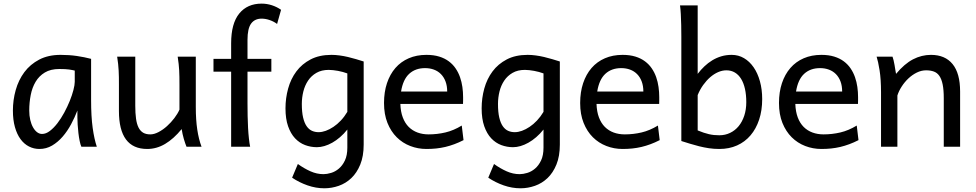

<svg xmlns="http://www.w3.org/2000/svg" viewBox="-20 -811 5392 1061"><path d="M393.1 -420.9Q387.2 -422.4 379.9 -423.8Q372.6 -425.3 362.5 -426.8Q352.5 -428.2 339.1 -429Q325.7 -429.7 307.6 -429.7Q259.8 -429.7 227.8 -410.4Q195.8 -391.1 176.8 -359.1Q157.7 -327.1 149.7 -285.6Q141.6 -244.1 141.6 -200.2Q141.6 -171.9 147.2 -148.2Q152.8 -124.5 162.6 -107.2Q172.4 -89.8 185.1 -80.3Q197.8 -70.8 212.4 -70.8Q233.9 -70.8 255.6 -87.4Q277.3 -104 297.4 -130.1Q317.4 -156.2 335 -188.7Q352.5 -221.2 365.5 -253.2Q378.4 -285.2 385.7 -313.5Q393.1 -341.8 393.1 -358.9ZM429.7 0Q424.3 -11.7 420.2 -32.2Q416 -52.7 413.3 -75.9Q410.6 -99.1 409.2 -122.1Q407.7 -145 407.7 -161.1V-200.2Q393.1 -162.1 372.8 -124.3Q352.5 -86.4 326.4 -56.2Q300.3 -25.9 268.1 -6.8Q235.8 12.2 197.8 12.2Q167 12.2 140.1 -1.5Q113.3 -15.1 93.5 -42Q73.7 -68.8 62.5 -108.6Q51.3 -148.4 51.3 -200.2Q51.3 -258.3 66.9 -313.7Q82.5 -369.1 114.7 -412.4Q147 -455.6 196.8 -481.7Q246.6 -507.8 314.9 -507.8Q362.3 -507.8 404.3 -501.7Q446.3 -495.6 483.4 -485.8V-258.8Q483.4 -166.5 492.2 -103.8Q501 -41 515.1 0Z M1010.7 0Q1007.3 -8.3 1003.4 -19.5Q999.5 -30.8 995.8 -43.5Q992.2 -56.2 989 -70.1Q985.8 -84 983.9 -97.7Q939.5 -43.5 892.3 -15.6Q845.2 12.2 793.5 12.2Q637.2 12.2 637.2 -197.8V-341.8Q637.2 -365.2 637 -384.3Q636.7 -403.3 635.7 -421.1Q634.8 -439 632.8 -457.5Q630.9 -476.1 627.4 -498H727.5V-227.1Q727.5 -185.5 731.7 -155.5Q735.8 -125.5 745.6 -106.2Q755.4 -86.9 771.2 -77.6Q787.1 -68.4 810.5 -68.4Q832 -68.4 856.4 -81.3Q880.9 -94.2 903.1 -114.3Q925.3 -134.3 943.6 -158.4Q961.9 -182.6 971.7 -205.1V-341.8Q971.7 -365.7 971.4 -385Q971.2 -404.3 970.2 -421.9Q969.2 -439.5 967.3 -457.5Q965.3 -475.6 961.9 -498H1062V-219.7Q1062 -148.4 1070.1 -95Q1078.1 -41.5 1093.8 0Z M1159.7 -485.8H1257.3V-571.3Q1257.3 -681.2 1302 -736.1Q1346.7 -791 1425.8 -791Q1454.6 -791 1482.4 -782Q1510.3 -772.9 1533.2 -756.8L1511.2 -678.7Q1492.7 -692.4 1470 -700.2Q1447.3 -708 1425.8 -708Q1387.7 -708 1367.7 -680.7Q1347.7 -653.3 1347.7 -590.8V-485.8H1479.5V-415H1347.7V-241.2Q1347.7 -205.6 1348.4 -170.7Q1349.1 -135.7 1350.8 -104.2Q1352.5 -72.8 1355.5 -45.9Q1358.4 -19 1362.3 0H1257.3V-415H1159.7Z M1899.4 -405.3Q1887.7 -409.7 1874.5 -413.3Q1861.3 -417 1847.7 -419.4Q1834 -421.9 1821 -423.3Q1808.1 -424.8 1796.9 -424.8Q1756.8 -424.8 1728.5 -408.4Q1700.2 -392.1 1682.4 -365.5Q1664.6 -338.9 1656.2 -305.2Q1647.9 -271.5 1647.9 -236.8Q1647.9 -191.4 1655 -161.4Q1662.1 -131.3 1674.6 -113.5Q1687 -95.7 1703.9 -88.1Q1720.7 -80.6 1740.7 -80.6Q1759.3 -80.6 1780.3 -88.1Q1801.3 -95.7 1822.5 -109.9Q1843.8 -124 1863.5 -145Q1883.3 -166 1899.4 -192.9ZM1989.7 -12.2Q1989.7 52.2 1970.9 98.1Q1952.1 144 1921.6 173.1Q1891.1 202.1 1852.1 215.8Q1813 229.5 1772.5 229.5Q1725.6 229.5 1679.4 213.4Q1633.3 197.3 1594.2 170.9L1626 95.2Q1660.6 120.1 1695.8 135.7Q1731 151.4 1767.6 151.4Q1786.6 151.4 1809.6 144.5Q1832.5 137.7 1852.5 120.8Q1872.6 104 1886 75.7Q1899.4 47.4 1899.4 4.9V-95.2Q1880.4 -71.3 1859.1 -53Q1837.9 -34.7 1816.2 -22.5Q1794.4 -10.3 1772.7 -3.9Q1751 2.4 1731 2.4Q1697.3 2.4 1666 -9.3Q1634.8 -21 1610.6 -46.6Q1586.4 -72.3 1572 -113.3Q1557.6 -154.3 1557.6 -212.4Q1557.6 -268.6 1572.3 -321.8Q1586.9 -375 1617.7 -416.3Q1648.4 -457.5 1696.5 -482.7Q1744.6 -507.8 1811.5 -507.8Q1833.5 -507.8 1856.7 -504.6Q1879.9 -501.5 1902.8 -496.1Q1925.8 -490.7 1947.8 -484.1Q1969.7 -477.5 1989.7 -471.2Z M2192.4 -236.8Q2193.8 -193.8 2205.8 -162.1Q2217.8 -130.4 2238.5 -109.6Q2259.3 -88.9 2287.4 -78.6Q2315.4 -68.4 2348.6 -68.4Q2396 -68.4 2441.4 -79.1Q2486.8 -89.8 2531.7 -117.2L2541.5 -36.6Q2515.6 -23.4 2490.7 -14.2Q2465.8 -4.9 2440.9 1Q2416 6.8 2390.4 9.5Q2364.7 12.2 2336.4 12.2Q2289.6 12.2 2247.1 -4.2Q2204.6 -20.5 2172.4 -52.5Q2140.1 -84.5 2121.1 -131.8Q2102.1 -179.2 2102.1 -241.7Q2102.1 -302.2 2118.4 -351.3Q2134.8 -400.4 2165 -435.3Q2195.3 -470.2 2238.8 -489Q2282.2 -507.8 2336.4 -507.8Q2376.5 -507.8 2407.2 -498.3Q2438 -488.8 2460.4 -471.9Q2482.9 -455.1 2498 -432.6Q2513.2 -410.2 2522.2 -384.3Q2531.2 -358.4 2535.2 -330.3Q2539.1 -302.2 2539.1 -274.9V-255.9Q2539.1 -243.7 2538.6 -236.8ZM2329.1 -434.6Q2275.4 -434.6 2241.2 -403.1Q2207 -371.6 2196.3 -305.2H2451.2Q2451.2 -336.4 2442.1 -360.6Q2433.1 -384.8 2416.7 -401.4Q2400.4 -418 2377.9 -426.3Q2355.5 -434.6 2329.1 -434.6Z M2983.4 -405.3Q2971.7 -409.7 2958.5 -413.3Q2945.3 -417 2931.6 -419.4Q2918 -421.9 2905 -423.3Q2892.1 -424.8 2880.9 -424.8Q2840.8 -424.8 2812.5 -408.4Q2784.2 -392.1 2766.4 -365.5Q2748.5 -338.9 2740.2 -305.2Q2731.9 -271.5 2731.9 -236.8Q2731.9 -191.4 2739 -161.4Q2746.1 -131.3 2758.5 -113.5Q2771 -95.7 2787.8 -88.1Q2804.7 -80.6 2824.7 -80.6Q2843.3 -80.6 2864.3 -88.1Q2885.3 -95.7 2906.5 -109.9Q2927.7 -124 2947.5 -145Q2967.3 -166 2983.4 -192.9ZM3073.7 -12.2Q3073.7 52.2 3054.9 98.1Q3036.1 144 3005.6 173.1Q2975.1 202.1 2936 215.8Q2897 229.5 2856.4 229.5Q2809.6 229.5 2763.4 213.4Q2717.3 197.3 2678.2 170.9L2710 95.2Q2744.6 120.1 2779.8 135.7Q2814.9 151.4 2851.6 151.4Q2870.6 151.4 2893.6 144.5Q2916.5 137.7 2936.5 120.8Q2956.5 104 2970 75.7Q2983.4 47.4 2983.4 4.9V-95.2Q2964.4 -71.3 2943.1 -53Q2921.9 -34.7 2900.1 -22.5Q2878.4 -10.3 2856.7 -3.9Q2835 2.4 2814.9 2.4Q2781.2 2.4 2750 -9.3Q2718.8 -21 2694.6 -46.6Q2670.4 -72.3 2656 -113.3Q2641.6 -154.3 2641.6 -212.4Q2641.6 -268.6 2656.2 -321.8Q2670.9 -375 2701.7 -416.3Q2732.4 -457.5 2780.5 -482.7Q2828.6 -507.8 2895.5 -507.8Q2917.5 -507.8 2940.7 -504.6Q2963.9 -501.5 2986.8 -496.1Q3009.8 -490.7 3031.7 -484.1Q3053.7 -477.5 3073.7 -471.2Z M3276.4 -236.8Q3277.8 -193.8 3289.8 -162.1Q3301.8 -130.4 3322.5 -109.6Q3343.3 -88.9 3371.3 -78.6Q3399.4 -68.4 3432.6 -68.4Q3480 -68.4 3525.4 -79.1Q3570.8 -89.8 3615.7 -117.2L3625.5 -36.6Q3599.6 -23.4 3574.7 -14.2Q3549.8 -4.9 3524.9 1Q3500 6.8 3474.4 9.5Q3448.7 12.2 3420.4 12.2Q3373.5 12.2 3331.1 -4.2Q3288.6 -20.5 3256.3 -52.5Q3224.1 -84.5 3205.1 -131.8Q3186 -179.2 3186 -241.7Q3186 -302.2 3202.4 -351.3Q3218.8 -400.4 3249 -435.3Q3279.3 -470.2 3322.8 -489Q3366.2 -507.8 3420.4 -507.8Q3460.4 -507.8 3491.2 -498.3Q3522 -488.8 3544.4 -471.9Q3566.9 -455.1 3582 -432.6Q3597.2 -410.2 3606.2 -384.3Q3615.2 -358.4 3619.1 -330.3Q3623 -302.2 3623 -274.9V-255.9Q3623 -243.7 3622.6 -236.8ZM3413.1 -434.6Q3359.4 -434.6 3325.2 -403.1Q3291 -371.6 3280.3 -305.2H3535.2Q3535.2 -336.4 3526.1 -360.6Q3517.1 -384.8 3500.7 -401.4Q3484.4 -418 3461.9 -426.3Q3439.5 -434.6 3413.1 -434.6Z M3835.4 -781.2V-402.8Q3852.5 -425.3 3872.6 -444.3Q3892.6 -463.4 3915.8 -477.5Q3939 -491.7 3965.8 -499.8Q3992.7 -507.8 4023.4 -507.8Q4060.5 -507.8 4091.3 -489.7Q4122.1 -471.7 4144.5 -439.2Q4167 -406.7 4179.4 -361.8Q4191.9 -316.9 4191.9 -263.7Q4191.9 -200.7 4175 -149.9Q4158.2 -99.1 4127.4 -63Q4096.7 -26.9 4053 -7.3Q4009.3 12.2 3955.1 12.2Q3925.3 12.2 3897.5 8.1Q3869.6 3.9 3843.5 -2.7Q3817.4 -9.3 3793 -16.8Q3768.6 -24.4 3745.1 -31.7V-609.4Q3745.1 -640.6 3744.4 -672.1Q3743.7 -703.6 3742.2 -732.2Q3740.7 -760.7 3737.8 -781.2ZM3835.4 -90.3Q3853.5 -83 3868.4 -77.9Q3883.3 -72.8 3897.5 -69.6Q3911.6 -66.4 3925.5 -64.9Q3939.5 -63.5 3955.1 -63.5Q3987.3 -63.5 4014.6 -76.7Q4042 -89.8 4061.8 -113.8Q4081.5 -137.7 4092.8 -171.6Q4104 -205.6 4104 -246.6Q4104 -287.1 4096.7 -319.8Q4089.4 -352.5 4075.4 -375.2Q4061.5 -397.9 4041 -410.2Q4020.5 -422.4 3994.1 -422.4Q3971.2 -422.4 3948.2 -412.4Q3925.3 -402.3 3904.5 -384.3Q3883.8 -366.2 3865.7 -341.1Q3847.7 -315.9 3835.4 -285.6Z M4375 -236.8Q4376.5 -193.8 4388.4 -162.1Q4400.4 -130.4 4421.1 -109.6Q4441.9 -88.9 4470 -78.6Q4498 -68.4 4531.2 -68.4Q4578.6 -68.4 4624 -79.1Q4669.4 -89.8 4714.4 -117.2L4724.1 -36.6Q4698.2 -23.4 4673.3 -14.2Q4648.4 -4.9 4623.5 1Q4598.6 6.8 4573 9.5Q4547.4 12.2 4519 12.2Q4472.2 12.2 4429.7 -4.2Q4387.2 -20.5 4355 -52.5Q4322.8 -84.5 4303.7 -131.8Q4284.7 -179.2 4284.7 -241.7Q4284.7 -302.2 4301 -351.3Q4317.4 -400.4 4347.7 -435.3Q4377.9 -470.2 4421.4 -489Q4464.8 -507.8 4519 -507.8Q4559.1 -507.8 4589.8 -498.3Q4620.6 -488.8 4643.1 -471.9Q4665.5 -455.1 4680.7 -432.6Q4695.8 -410.2 4704.8 -384.3Q4713.9 -358.4 4717.8 -330.3Q4721.7 -302.2 4721.7 -274.9V-255.9Q4721.7 -243.7 4721.2 -236.8ZM4511.7 -434.6Q4458 -434.6 4423.8 -403.1Q4389.6 -371.6 4378.9 -305.2H4633.8Q4633.8 -336.4 4624.8 -360.6Q4615.7 -384.8 4599.4 -401.4Q4583 -418 4560.5 -426.3Q4538.1 -434.6 4511.7 -434.6Z M5195.3 0V-268.6Q5195.3 -314.5 5189.2 -344.2Q5183.1 -374 5171.1 -391.4Q5159.2 -408.7 5140.9 -415.5Q5122.6 -422.4 5097.7 -422.4Q5071.3 -422.4 5046.1 -409.9Q5021 -397.5 5000 -377.7Q4979 -357.9 4962.9 -333Q4946.8 -308.1 4939 -283.2V0H4848.6V-300.3Q4848.6 -372.6 4840.6 -422.6Q4832.5 -472.7 4824.2 -498H4912.1Q4915 -490.2 4918 -477.8Q4920.9 -465.3 4923.3 -451.7Q4925.8 -438 4927.7 -424.8L4931.6 -402.8Q4978 -458.5 5025.4 -483.2Q5072.8 -507.8 5124.5 -507.8Q5202.6 -507.8 5244.1 -456.8Q5285.6 -405.8 5285.6 -305.2V0Z"/></svg>

Font: Andika New Basic
Style: Regular
Weight: 400
Designer: Victor Gaultney, Annie Olsen, Julie Remington, Don Collingsworth, Eric Hays
Foundry: SIL International
Version: Version 5.500